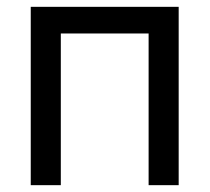

<svg xmlns="http://www.w3.org/2000/svg" viewBox="-20 -542 614 562"><path d="M70 0V-522H503V0H415V-444H158V0Z"/></svg>

Font: Raleway Medium
Style: Regular
Weight: 500
Designer: Matt McInerney, Pablo Impallari, Rodrigo Fuenzalida
Foundry: Matt McInerney, Pablo Impallari, Rodrigo Fuenzalida
Version: Version 4.026